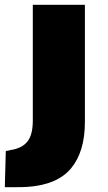

<svg xmlns="http://www.w3.org/2000/svg" viewBox="-40 -564 446 796"><path d="M312 -59Q312 65 254.5 134Q197 203 71 211Q54 212 26 212Q-2 212 -20 212L-16 62Q-6 61 4 58Q51 51 73.5 23Q96 -5 96 -64V-544H312Z"/></svg>

Font: Georama ExtraExtended
Style: Bold
Weight: 700
Width: 8
Designer: Jean-Baptiste Levee
Foundry: Production Type
Version: Version 1.000